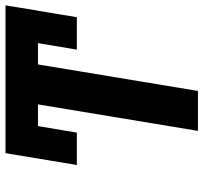

<svg xmlns="http://www.w3.org/2000/svg" viewBox="-41 -711 752 710"><g transform="rotate(-90 335.0 -356.0)"><path d="M353.7 0H206L304 -591.6H223.7L199.6 -447.8H79.9L123.6 -711.6H670.1L650.6 -591.6H650.2L626.4 -447.8H506.4L530.5 -591.6H451.7Z"/></g></svg>

Font: Linik Sans
Style: Bold Italic
Weight: 700
Italic angle: 9°
Designer: Fonts by Rasmus Andersson / Changes by Cristiano Sobral with parts from Marc Monis
Foundry: rsms
Version: Version 3.020; ttfautohint (v1.6)